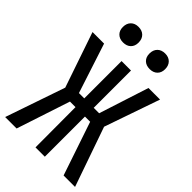

<svg xmlns="http://www.w3.org/2000/svg" viewBox="-275 -1049 1150 1150"><g transform="rotate(45 300.0 -473.5)"><path d="M4 0 134 -379 14 -730H112L215 -414H260V-730H340V-414H386L488 -730H586L464 -378L596 0H499L384 -340H340V0H261L260 -340H213L101 0ZM413 -815Q382 -815 364 -832.5Q346 -850 346 -880Q346 -911 364 -929Q382 -947 413 -947Q443 -947 461 -929Q479 -911 479 -880Q479 -850 461 -832.5Q443 -815 413 -815ZM187 -815Q157 -815 139 -832.5Q121 -850 121 -880Q121 -911 139 -929Q157 -947 187 -947Q218 -947 236 -929Q254 -911 254 -880Q254 -850 236 -832.5Q218 -815 187 -815Z"/></g></svg>

Font: Pitagon Sans Mono Medium
Style: Regular
Weight: 500
Monospace: yes
Designer: Travis Tran
Foundry: Pitagon
Version: Version 1.001; ttfautohint (v1.8.4.7-5d5b);gftools[0.9.26]